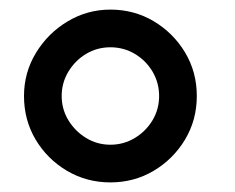

<svg xmlns="http://www.w3.org/2000/svg" viewBox="-20 -755 490 400"><path d="M210 -375Q160.5 -375 119.5 -399.2Q78.5 -423.5 54.2 -464.2Q30 -505 30 -555Q30 -604 55 -645Q80 -686 121 -710.5Q162 -735 210 -735Q259.5 -735 300.2 -710.8Q341 -686.5 365.5 -645.8Q390 -605 390 -555Q390 -505 365.5 -464.2Q341 -423.5 300.2 -399.2Q259.5 -375 210 -375ZM210 -453.5Q237.5 -453.5 260.8 -467.5Q284 -481.5 297.8 -504.5Q311.5 -527.5 311.5 -555Q311.5 -582.5 297.8 -605.8Q284 -629 260.8 -642.8Q237.5 -656.5 210 -656.5Q182.5 -656.5 159.5 -642.8Q136.5 -629 122.5 -605.8Q108.5 -582.5 108.5 -555Q108.5 -527.5 122.5 -504.5Q136.5 -481.5 159.5 -467.5Q182.5 -453.5 210 -453.5Z"/></svg>

Font: Cns Manrope Med
Style: Regular
Weight: 500
Designer: Mikhail Sharanda
Foundry: Mikhail Sharanda
Version: Version 4.504